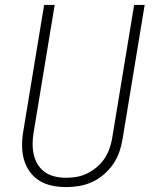

<svg xmlns="http://www.w3.org/2000/svg" viewBox="-20 -755 640 783"><path d="M249 8Q220 8 191.5 2Q163 -4 140 -18.5Q117 -33 101 -55.5Q85 -78 77.5 -105Q70 -132 70 -161.5Q70 -191 75 -220L160 -735H203L117 -214Q113 -191 113 -168Q113 -145 118 -123.5Q123 -102 134.5 -83.5Q146 -65 164 -52.5Q182 -40 204.5 -35Q227 -30 250 -30Q272 -30 294 -34Q316 -38 337 -48.5Q358 -59 376.5 -75Q395 -91 407.5 -110.5Q420 -130 427.5 -152Q435 -174 438 -195L527 -735H570L480 -189Q476 -163 467 -136.5Q458 -110 442 -86.5Q426 -63 404 -44Q382 -25 356 -13Q330 -1 303 3.5Q276 8 249 8Z"/></svg>

Font: Iosevka Aile Extralight
Style: Italic
Weight: 200
Italic angle: -9°
Designer: Belleve Invis
Foundry: Belleve Invis
Version: Version 31.1.0; ttfautohint (v1.8.4)